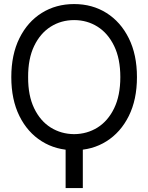

<svg xmlns="http://www.w3.org/2000/svg" viewBox="-20 -749 750 970"><path d="M398.4 -19.5V201.2H311.5V-19.5ZM671.9 -359.4Q671.9 -245.6 630.6 -162.8Q589.4 -80.1 517.8 -35.2Q446.3 9.8 354.5 9.8Q262.7 9.8 190.9 -35.2Q119.1 -80.1 78.1 -162.8Q37.1 -245.6 37.1 -359.4Q37.1 -473.1 78.1 -555.9Q119.1 -638.7 190.9 -683.6Q262.7 -728.5 354.5 -728.5Q446.3 -728.5 517.8 -683.6Q589.4 -638.7 630.6 -555.9Q671.9 -473.1 671.9 -359.4ZM587.9 -359.4Q587.9 -452.6 556.6 -516.8Q525.4 -581.1 472.7 -614.3Q419.9 -647.5 354.5 -647.5Q289.1 -647.5 236.3 -614.3Q183.6 -581.1 152.6 -516.8Q121.6 -452.6 122.1 -359.4Q121.6 -266.1 152.6 -201.9Q183.6 -137.7 236.3 -104.7Q289.1 -71.8 354.5 -71.3Q419.9 -71.8 472.7 -104.7Q525.4 -137.7 556.6 -201.9Q587.9 -266.1 587.9 -359.4Z"/></svg>

Font: Inter Display V
Style: Regular
Weight: 400
Designer: Rasmus Andersson
Foundry: rsms
Version: Version 3.015;git-src